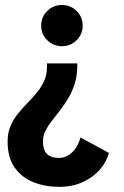

<svg xmlns="http://www.w3.org/2000/svg" viewBox="-20 -530 490 757"><path d="M284.9 -280V-273.9Q284.9 -234.4 275.2 -202.2Q265.5 -170.1 250 -144Q234.4 -117.9 217.1 -95.6Q199.9 -73.3 184.3 -53.4Q168.8 -33.4 159.1 -14Q149.4 5.4 149.4 26.6Q149.4 45.3 153.9 58.1Q158.3 71 166.7 78.5Q175.1 86.1 186.9 89.3Q198.6 92.6 212.9 92.6Q232.4 92.6 249.3 82.3Q266.2 72 278.6 53.8Q290.9 35.6 297.4 12L409.4 72.9Q400.4 107.8 373.9 138.4Q347.4 169 306.4 187.9Q265.4 206.7 212.9 206.7Q158 206.7 111.9 188.4Q65.8 170.1 37.9 130.8Q10 91.4 10 27.9Q10 -5.9 21.2 -32.4Q32.4 -58.9 50 -80.9Q67.7 -102.8 87.6 -123.1Q107.4 -143.4 125.1 -164.7Q142.8 -186 154 -210.6Q165.1 -235.2 165.1 -266.3V-280ZM224.1 -510.3Q258.6 -510.3 282.2 -486.6Q305.9 -463 305.9 -428.6Q305.9 -395.1 282.2 -371.5Q258.6 -347.9 224.1 -347.9Q190.2 -347.9 166.3 -371.5Q142.4 -395.1 142.4 -428.6Q142.4 -463 166.3 -486.6Q190.2 -510.3 224.1 -510.3Z"/></svg>

Font: League Mono Thin Condensed
Style: Regular
Weight: 100
Width: 1
Designer: Tyler Finck
Foundry: The League of Moveable Type / Tyler Finck
Version: Version 2.300;RELEASE